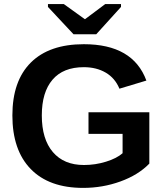

<svg xmlns="http://www.w3.org/2000/svg" viewBox="-20 -916 818 946"><path d="M393.6 -103Q449.7 -103 502.4 -119.4Q555.2 -135.7 584 -161.1V-256.3H416V-362.8H715.8V-109.9Q661.1 -53.7 573.5 -22Q485.8 9.8 389.6 9.8Q221.7 9.8 131.3 -83.3Q41 -176.3 41 -347.2Q41 -517.1 131.8 -607.7Q222.7 -698.2 393.1 -698.2Q635.3 -698.2 701.2 -519L568.4 -479Q546.9 -531.2 501 -558.1Q455.1 -585 393.1 -585Q291.5 -585 238.8 -523.4Q186 -461.9 186 -347.2Q186 -230.5 240.5 -166.7Q294.9 -103 393.6 -103ZM576.2 -881.8 454.1 -747.1H342.3L216.3 -881.8V-896H294.4L397.5 -821.8H399.4L498.5 -896H576.2Z"/></svg>

Font: Arimo
Style: Bold
Weight: 700
Designer: Steve Matteson
Foundry: Monotype Imaging Inc.
Version: Version 1.33